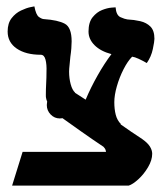

<svg xmlns="http://www.w3.org/2000/svg" viewBox="-20 -583 520 603"><path d="M127 -253Q127 -270 139 -282Q151 -294 168 -294Q185 -294 197.5 -282Q210 -270 210 -253Q210 -236 197.5 -223.5Q185 -211 168 -211Q151 -211 139 -223.5Q127 -236 127 -253ZM249 -270Q265 -308 286.5 -346Q308 -384 330 -413Q296 -422 277 -441Q258 -460 258 -484Q258 -513 271 -529Q284 -545 300.5 -551.5Q317 -558 330 -559Q343 -560 343 -560Q345 -535 358.5 -529Q372 -523 380 -522Q401 -521 420.5 -516.5Q440 -512 452.5 -499.5Q465 -487 465 -461Q465 -453 460 -429Q455 -405 441 -385Q427 -393 415 -398.5Q403 -404 395 -405Q381 -391 368 -365.5Q355 -340 347 -312Q339 -284 339 -262Q339 -240 343.5 -222.5Q348 -205 360 -193H358Q375 -181 392.5 -169Q410 -157 427 -146Q444 -134 451 -122.5Q458 -111 458 -100Q458 -80 445 -58Q432 -36 414.5 -20Q397 -4 384 0H18L51 -106H313Q312 -113 309.5 -116.5Q307 -120 305 -122Q269 -146 233 -171.5Q197 -197 162 -222Q142 -237 132.5 -254.5Q123 -272 124 -285Q124 -303 125 -321Q126 -339 126 -357Q127 -380 123 -395.5Q119 -411 108 -411Q61 -411 32.5 -430.5Q4 -450 4 -484Q4 -510 16.5 -526Q29 -542 46 -550Q63 -558 75.5 -560.5Q88 -563 88 -563Q93 -536 102.5 -529.5Q112 -523 118 -523Q162 -520 183.5 -508.5Q205 -497 205 -453Q205 -444 204 -431Q203 -418 201 -405Q200 -392 198.5 -379Q197 -366 197 -358Q197 -337 202 -318.5Q207 -300 216 -292H215Z"/></svg>

Font: Libertinus Serif SemiBold
Style: Regular
Weight: 600
Designer: Philipp H. Poll, Khaled Hosny
Foundry: Caleb Maclennan
Version: Version 7.051;RELEASE